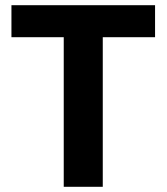

<svg xmlns="http://www.w3.org/2000/svg" viewBox="-20 -718 640 738"><path d="M375 -575V0H225V-575H24V-698H576V-575Z"/></svg>

Font: iA Writer Duo V
Style: Regular
Weight: 400
Designer: Mike Abbink, Paul van der Laan, Pieter van Rosmalen, Oliver Reichenstein
Foundry: Information Architects Inc.
Version: Version 2.000